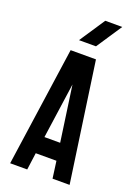

<svg xmlns="http://www.w3.org/2000/svg" viewBox="-154 -873 665 936"><g transform="rotate(20 179.0 -405.5)"><path d="M223.1 -811.3H311.2L223.1 -678.7H135ZM113.4 -618.9 24.9 0H113.4L125.4 -88.6H232.8L244.8 0H333.3L244.8 -618.9ZM179.1 -464.7 219.9 -177.1H138.3Z"/></g></svg>

Font: Ulica
Style: Regular
Weight: 400
Version: Version